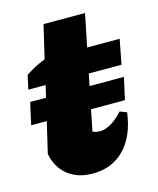

<svg xmlns="http://www.w3.org/2000/svg" viewBox="-100 -697 642 782"><g transform="rotate(-15 221.0 -306.0)"><path d="M195 14Q132 14 90.5 -19Q49 -52 38 -111L102 -384H29L42 -443Q63 -457 83 -467.5Q103 -478 125 -486L158 -626H333L305 -488H442L422 -384H284L237 -151Q253 -145 267 -145Q313 -145 365 -202L394 -191Q381 -93 329 -39.5Q277 14 195 14ZM23.3 -333.7H418.6L398 -241H2.7Z"/></g></svg>

Font: Piazzolla Black
Style: Italic
Weight: 900
Italic angle: -11.3°
Designer: Juan Pablo del Peral
Foundry: Huerta Tipografica
Version: Version 1.330